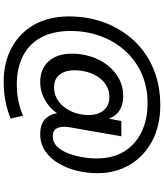

<svg xmlns="http://www.w3.org/2000/svg" viewBox="56 -741 889 1041"><g transform="rotate(90 500.5 -220.5)"><path d="M423 204Q319 204 239 161Q159 118 114 38.5Q69 -41 69 -150Q69 -254 103 -344Q137 -434 200 -502Q263 -570 352 -607.5Q441 -645 551 -645Q660 -645 742.5 -602Q825 -559 872 -482Q919 -405 919 -304Q919 -245 905 -190Q891 -135 864 -90.5Q837 -46 797.5 -20Q758 6 706 6Q644 6 615.5 -32Q587 -70 594 -131L597 -164L615 -126Q591 -66 538.5 -30Q486 6 425 6Q353 6 312 -40Q271 -86 271 -167Q271 -220 287 -270Q303 -320 333.5 -359Q364 -398 406 -421Q448 -444 501 -444Q559 -444 593 -413Q627 -382 634 -321L613 -308L636 -434H719L670 -153Q663 -113 674 -87.5Q685 -62 720 -62Q750 -62 772.5 -83.5Q795 -105 809.5 -141Q824 -177 831.5 -218.5Q839 -260 839 -300Q839 -387 802 -448Q765 -509 697.5 -542.5Q630 -576 541 -576Q450 -576 378 -543.5Q306 -511 254.5 -453.5Q203 -396 175.5 -320.5Q148 -245 148 -158Q148 -64 183 1Q218 66 283.5 99.5Q349 133 439 133Q484 133 526.5 124.5Q569 116 607 99L623 166Q578 185 527.5 194.5Q477 204 423 204ZM454 -69Q493 -69 525 -90.5Q557 -112 578 -150.5Q599 -189 603 -240Q606 -276 596.5 -305Q587 -334 564 -351.5Q541 -369 506 -369Q472 -369 444.5 -353Q417 -337 398.5 -310Q380 -283 370.5 -249.5Q361 -216 361 -180Q361 -130 384.5 -99.5Q408 -69 454 -69Z"/></g></svg>

Font: DM Sans 11pt Medium
Style: Italic
Weight: 500
Italic angle: -10°
Version: Version 4.004;gftools[0.9.30]